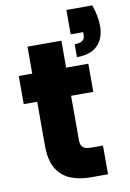

<svg xmlns="http://www.w3.org/2000/svg" viewBox="-93 -897 647 954"><g transform="rotate(-10 231.0 -420.0)"><path d="M442 -840Q452 -809 457 -784Q462 -759 462 -732Q462 -672 427.5 -636Q393 -600 322 -600V-665Q374 -665 374 -701V-717H311V-840ZM21 -416V-558H89V-694H260V-558H372V-416H260V-192Q260 -167 272 -156Q284 -145 312 -145H373V0H286Q228 0 183.5 -18.5Q139 -37 114 -79.5Q89 -122 89 -194V-416Z"/></g></svg>

Font: Poppins
Style: Bold
Weight: 700
Designer: Ninad Kale (Devanagari), Jonny Pinhorn (Latin)
Version: Version 5.002